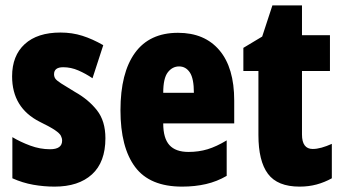

<svg xmlns="http://www.w3.org/2000/svg" viewBox="-20 -684 1272 714"><path d="M372 -170Q372 -81 322 -35.5Q272 10 183 10Q143 10 103.5 3Q64 -4 26 -21V-174Q56 -156 92.5 -142.5Q129 -129 166 -129Q211 -129 211 -161Q211 -170 206.5 -179Q202 -188 184.5 -200Q167 -212 128 -231Q25 -283 25 -400Q25 -477 72 -520Q119 -563 205 -563Q248 -563 286 -551Q324 -539 364 -516L324 -393Q299 -410 271.5 -422Q244 -434 215 -434Q181 -434 181 -408Q181 -399 185.5 -392Q190 -385 207 -374Q224 -363 259 -342Q309 -314 340.5 -274Q372 -234 372 -170Z M642 -562Q741 -562 796 -497Q851 -432 851 -310V-225H587Q587 -170 610 -144.5Q633 -119 681 -119Q719 -119 752 -129Q785 -139 823 -162V-30Q787 -9 746 0.5Q705 10 657 10Q537 10 482.5 -63Q428 -136 428 -274Q428 -413 482 -487.5Q536 -562 642 -562ZM646 -437Q621 -437 604 -415Q587 -393 587 -339H701Q701 -392 686 -414.5Q671 -437 646 -437Z M1143 -130Q1158 -130 1176 -135Q1194 -140 1214 -149V-21Q1187 -6 1157.5 2Q1128 10 1094 10Q1012 10 976.5 -37.5Q941 -85 941 -182V-420H885V-506L955 -548L993 -664H1103V-553H1207V-420H1103V-184Q1103 -130 1143 -130Z"/></svg>

Font: Noto Sans Sinhala UI ExtraCondensed Black
Style: Regular
Weight: 900
Width: 2
Designer: Jelle Bosma - Monotype Design Team
Foundry: Monotype Imaging Inc.
Version: Version 2.006; ttfautohint (v1.8.4.7-5d5b)